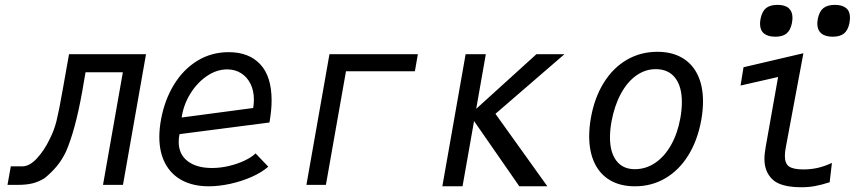

<svg xmlns="http://www.w3.org/2000/svg" viewBox="-20 -778 3640 808"><path d="M25.5 -78H74.5Q104.5 -78 135.8 -112Q167 -146 189 -192.5Q207.5 -228 217.8 -269Q228 -310 244 -401L270.5 -550H594.5L497.5 0H413.5L497 -474H340L325.5 -390Q296.5 -229 257.5 -139.5Q239.5 -102.5 217 -76.2Q194.5 -50 167.5 -28Q142 -12.5 116.2 -6.2Q90.5 0 54 0H11.5Z M650.5 -202Q650.5 -237.5 658 -277Q673 -357.5 711.8 -421.2Q750.5 -485 809.8 -521.8Q869 -558.5 942.5 -558.5Q1027.5 -558.5 1075.2 -507.5Q1123 -456.5 1123 -355.5Q1123 -313.5 1114 -262.5L735.5 -213.5Q732 -197.5 732 -181.5Q732 -128.5 769.8 -99.8Q807.5 -71 872 -71Q908 -71 944.5 -79.8Q981 -88.5 1010.5 -102.8Q1040 -117 1055.5 -132.5L1109 -76.5Q1081 -52 1038.2 -33.2Q995.5 -14.5 948 -4.2Q900.5 6 858.5 6Q794 6 747.2 -18.5Q700.5 -43 675.5 -89.8Q650.5 -136.5 650.5 -202ZM1048.5 -359Q1048.5 -396.5 1034.2 -425.2Q1020 -454 994.5 -470Q969 -486 936 -486Q891.5 -486 850 -457.5Q808.5 -429 780.2 -382.5Q752 -336 744.5 -283.5L1045.5 -323.5Q1048.5 -342.5 1048.5 -359Z M1366.5 -550H1738.5L1726 -478H1436L1351.5 0H1269.5Z M1975 -268.5 1926.5 6H1841.5L1939.5 -550H2024.5L1984 -320L2237.5 -550H2355.5L2065 -299L2283.5 6H2165.5Z M2459.5 -204.5Q2459.5 -242 2467 -284Q2482.5 -368.5 2521.5 -430.8Q2560.5 -493 2618.2 -526.5Q2676 -560 2746.5 -560Q2807 -560 2850.2 -535Q2893.5 -510 2916 -463Q2938.5 -416 2938.5 -351Q2938.5 -314 2931 -272Q2915.5 -187 2876.5 -124.2Q2837.5 -61.5 2780 -27.8Q2722.5 6 2652 6Q2591 6 2547.8 -19.2Q2504.5 -44.5 2482 -92Q2459.5 -139.5 2459.5 -204.5ZM2843 -280Q2849.5 -316 2849.5 -348.5Q2849.5 -414.5 2821 -450.8Q2792.5 -487 2739.5 -487Q2695.5 -487 2657.8 -460.2Q2620 -433.5 2593 -383.8Q2566 -334 2553.5 -267Q2547 -231.5 2547 -200Q2547 -136.5 2574.2 -101.2Q2601.5 -66 2651.5 -66Q2697.5 -66 2736.8 -92.2Q2776 -118.5 2803.5 -166.8Q2831 -215 2843 -280Z M3197 -108Q3197 -131 3202.5 -161L3254.5 -454L3096.5 -418L3109 -495L3361 -554L3287.5 -161Q3283 -138.5 3283 -122.5Q3283 -89 3301.2 -77Q3319.5 -65 3360 -65Q3391.5 -65 3420 -71.2Q3448.5 -77.5 3481 -92.5L3471.5 -11Q3437 0 3409.8 5Q3382.5 10 3353.5 10Q3265 10 3231 -22.8Q3197 -55.5 3197 -108ZM3178.5 -678Q3178.5 -687 3181 -700.5Q3187.5 -731 3204.2 -744.2Q3221 -757.5 3252 -757.5Q3283.5 -757.5 3299.2 -743.5Q3315 -729.5 3315 -703Q3315 -694 3312.5 -680Q3306.5 -650.5 3290 -637Q3273.5 -623.5 3243 -623.5Q3211.5 -623.5 3195 -637.2Q3178.5 -651 3178.5 -678ZM3419.5 -678.5Q3419.5 -687 3422 -700.5Q3428.5 -731 3445.5 -744.2Q3462.5 -757.5 3494 -757.5Q3524 -757.5 3540.5 -744.2Q3557 -731 3557 -703.5Q3557 -694 3554.5 -680Q3548.5 -650.5 3531.8 -637Q3515 -623.5 3484.5 -623.5Q3452.5 -623.5 3436 -637.8Q3419.5 -652 3419.5 -678.5Z"/></svg>

Font: JuliaMono Italic
Style: Regular
Weight: 400
Italic angle: -9°
Monospace: yes
Designer: cormullion
Foundry: corm
Version: Version 0.049; ttfautohint (v1.8.4)